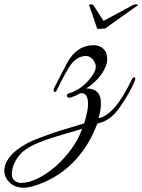

<svg xmlns="http://www.w3.org/2000/svg" viewBox="-213 -562 661 892"><path d="M-105 310C-91 310 -76 308 -59 303C82 262 187 155 239 12C279 4 313 -20 341 -60C356 -81 373 -107 391 -140C409 -173 417 -192 415 -199C414 -206 404 -204 399 -192C347 -83 296 -23 245 -13C252 -36 256 -61 256 -86C255 -129 232 -151 189 -151H187C247 -187 285 -248 285 -284C285 -303 282 -317 275 -326C263 -343 245 -352 222 -352C170 -352 129 -325 99 -270C95 -263 75 -225 40 -156C29 -135 44 -126 52 -145C69 -180 86 -214 105 -245C127 -283 155 -302 188 -302C209 -302 232 -276 232 -253C232 -242 228 -229 219 -216C190 -171 152 -142 107 -128C96 -125 95 -115 102 -110C108 -105 127 -111 159 -128C162 -129 164 -129 167 -129C186 -129 196 -112 196 -77C196 -57 190 -28 178 11L113 31L41 53L-23 76C-79 97 -103 111 -135 135C-168 160 -193 195 -193 231C-193 267 -162 310 -105 310ZM-152 211C-139 173 -115 144 -79 123C-52 107 -15 92 32 77L103 56C133 47 155 41 169 36C123 166 -20 288 -115 288C-132 288 -158 277 -158 250C-158 237 -156 224 -152 211ZM268 -465 222 -536C218 -544 201 -543 201 -539C201 -538 201 -537 202 -536L238 -430C239 -427 251 -427 276 -430L425 -536C435 -537 419 -549 400 -536Z"/></svg>

Font: VL Great Vibes
Style: Regular
Weight: 400
Designer: Robert E. Leuschke
Foundry: Robert E. Leuschke
Version: Version 1.001